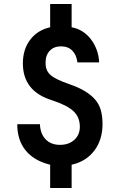

<svg xmlns="http://www.w3.org/2000/svg" viewBox="-20 -861 598 957"><path d="M230 -40Q149 -60 107.5 -111.5Q66 -163 66 -242H179Q181 -194 207.5 -166.5Q234 -139 279 -139Q323 -139 350.5 -164Q378 -189 378 -229Q378 -277 346 -307Q314 -337 237 -362Q94 -407 94 -545Q94 -615 130.5 -663Q167 -711 230 -725V-841H337V-725Q366 -720 390.5 -704.5Q415 -689 433 -665.5Q451 -642 462 -612.5Q473 -583 474 -550H366Q361 -588 340 -609Q319 -630 284 -630Q249 -630 228 -608Q207 -586 207 -548Q207 -529 212.5 -514.5Q218 -500 231 -488Q244 -476 267 -465Q290 -454 324 -442Q371 -426 402.5 -407Q434 -388 454 -365Q474 -342 482.5 -312Q491 -282 491 -243Q491 -164 450 -110Q409 -56 337 -40V76H230Z"/></svg>

Font: Involve SemiBold
Style: Regular
Weight: 600
Designer: Stefan Peev
Foundry: Context Ltd.
Version: Version 1.001